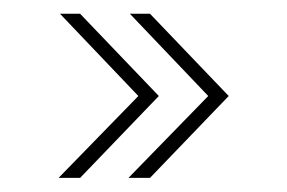

<svg xmlns="http://www.w3.org/2000/svg" viewBox="-20 -404 407 272"><path d="M162 -152 275 -268 164 -384.5H192.5L304 -268L192.5 -152ZM63 -152 176 -268 65 -384.5H93.5L205 -268L93.5 -152Z"/></svg>

Font: Imbue 50pt
Style: Bold
Weight: 700
Designer: Tyler Finck
Foundry: Etcetera Type Company
Version: Version 1.102; ttfautohint (v1.8.3)